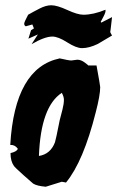

<svg xmlns="http://www.w3.org/2000/svg" viewBox="-20 -700 446 730"><path d="M361 -369Q361 -338 344 -273Q297 -86 231 -6L215 -9L154 10Q120 7 106 -2Q103 -4 69.5 -34Q36 -64 33 -69Q20 -87 20 -118Q43 -123 48 -134Q37 -150 19 -149Q36 -442 207 -478Q242 -470 251 -470Q255 -470 262.5 -471.5Q270 -473 274 -473Q288 -473 302.5 -462Q317 -451 316 -451H347Q361 -374 361 -369ZM223 -321Q223 -332 215 -347Q135 -295 128 -107Q172 -114 189 -159Q192 -167 207 -243Q212 -262 217.5 -283.5Q223 -305 223 -321ZM124 -569 88 -553 98 -585 109 -592 103 -607 78 -600Q72 -603 72 -610Q72 -616 87 -644Q108 -656 131.5 -668Q155 -680 175 -680Q197 -680 236 -662Q275 -644 297 -644Q335 -644 381 -663Q383 -655 374 -638L363 -617L365 -614L406 -635Q399 -571 399 -580Q399 -576 406 -565Q379 -549 352 -533Q319 -517 292 -517Q270 -517 235.5 -539Q201 -561 179 -561Q150 -561 100 -532Z"/></svg>

Font: Ode an Erik AH
Style: Regular
Weight: 400
Designer: Andreas Höfeld
Foundry: Fontgrube AH
Version: Version 2.00